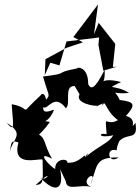

<svg xmlns="http://www.w3.org/2000/svg" viewBox="-20 -807 633 866"><path d="M248 -512 280 -620 427 -638 424 -604 446 -488 506 -506 489 -505 500 -609 425 -704 404 -652 422 -787 311 -640 354 -616 279 -591 185 -540 182 -468 207 -524ZM339 -381C316 -343 407 -325 425 -331C379 -309 481 -363 437 -329C460 -365 449 -312 512 -265C454 -233 453 -304 461 -202C421 -210 423 -181 491 -197C470 -161 435 -156 363 -97C392 -143 365 -81 362 -106C290 -43 286 -102 261 -44C330 -94 225 -106 229 -45C207 -54 136 -132 215 -91C173 -159 192 -192 136 -208C85 -135 164 -196 205 -257C124 -274 187 -221 223 -310C226 -319 171 -282 175 -324C195 -307 224 -390 277 -319C302 -337 265 -421 317 -419ZM277 11C280 57 343 22 391 36C330 11 429 -55 388 25C422 -60 404 -98 515 -97C467 -62 455 -145 506 -129C508 -161 531 -187 508 -159C551 -219 605 -163 591 -253C558 -213 608 -269 548 -284C596 -337 585 -348 520 -356C496 -411 476 -379 562 -388C497 -429 449 -399 526 -437C409 -467 457 -398 452 -492C406 -401 390 -403 378 -427C378 -520 312 -500 331 -499C209 -476 307 -478 174 -462C200 -369 208 -383 188 -357C175 -420 145 -345 171 -384C50 -275 137 -318 33 -337C35 -272 54 -197 11 -253C96 -198 35 -185 23 -116C33 -170 28 -174 63 -165C32 -48 156 -95 172 -87C173 5 180 26 141 27C224 -50 193 11 165 -3C222 59 272 58 251 -44Z"/></svg>

Font: Charger Distortion
Style: 2It
Weight: 400
Designer: Jasper
Foundry: Cannot Into Space Fonts
Version: Version 0.98